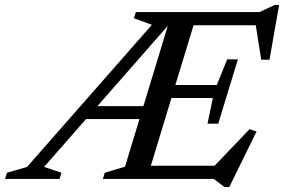

<svg xmlns="http://www.w3.org/2000/svg" viewBox="-94 -725 1150 778"><path d="M84.5 -48.5 155 -25 147.5 0H-73.5L-66 -25L15.5 -48.5L521.5 -624.5L448.5 -651L456.5 -676H706.5L501 0H323L330.5 -25L412.5 -49.5L589.5 -632L594 -629.5ZM816 33 772 0H442L459.5 -53.5H806L759 -36L917 -201.5L945.5 -192L835 33ZM230.5 -242.5 247.5 -295H525L508 -242.5ZM747 -224 768.5 -328H542L558 -380.5H784.5L826.5 -484.5H870L830 -354L790.5 -224ZM964.5 -483 939.5 -640.5 960.5 -622.5H631L648.5 -676H957.5L1019.5 -705H1037L998 -483Z"/></svg>

Font: Newsreader 16pt Medium
Style: Italic
Weight: 500
Italic angle: -17°
Designer: Hugues Gentile
Foundry: Production Type
Version: Version 1.003